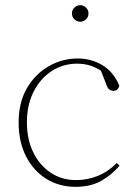

<svg xmlns="http://www.w3.org/2000/svg" viewBox="-20 -709 528 742"><path d="M272 13Q208 13 158 -18.5Q108 -50 80 -106Q52 -162 52 -235Q52 -314 84.5 -369Q117 -424 169 -453.5Q221 -483 280 -483Q333 -483 376 -457Q419 -431 441 -378Q436 -358 419 -358Q400 -358 393 -377L370 -436Q346 -451 324 -457Q302 -463 278 -463Q224 -463 180 -434.5Q136 -406 110 -355Q84 -304 84 -236Q84 -171 108.5 -120.5Q133 -70 176 -41.5Q219 -13 274 -13Q318 -13 358.5 -29.5Q399 -46 431 -79L442 -69Q412 -33 371 -10Q330 13 272 13ZM290 -625Q278 -625 268 -634Q258 -643 258 -657Q258 -671 268 -680Q278 -689 290 -689Q302 -689 312 -680Q322 -671 322 -657Q322 -643 312 -634Q302 -625 290 -625Z"/></svg>

Font: Source Serif Pro ExtraLight
Style: Regular
Weight: 200
Designer: Frank Grießhammer
Foundry: Adobe Systems Incorporated
Version: Version 3.001;hotconv 1.0.111;makeotfexe 2.5.65597